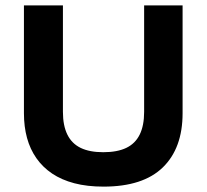

<svg xmlns="http://www.w3.org/2000/svg" viewBox="-20 -680 768 714"><path d="M365 14Q304 14 256.5 1.5Q209 -11 174 -34.5Q139 -58 115.5 -91.5Q92 -125 80.5 -167Q69 -209 69 -259V-660H214V-264Q214 -213 230.5 -179.5Q247 -146 280 -130Q313 -114 364 -114Q416 -114 449.5 -130Q483 -146 499.5 -179.5Q516 -213 516 -264V-660H659V-259Q659 -129 585.5 -57.5Q512 14 365 14Z"/></svg>

Font: Bricolage Grotesque
Style: Bold
Weight: 700
Designer: Mathieu Triay
Foundry: Atelier Triay
Version: Version 1.001;gftools[0.9.33.dev8+g029e19f]